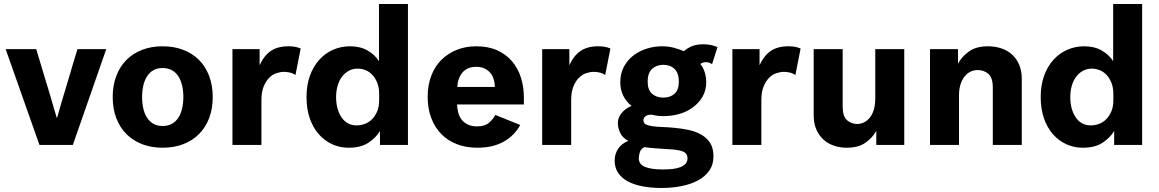

<svg xmlns="http://www.w3.org/2000/svg" viewBox="-20 -720 5759 954"><path d="M8 -476H160Q182 -402 202 -336Q211 -308 219.5 -279Q228 -250 236 -223Q244 -196 250.5 -173Q257 -150 262 -135H264Q268 -150 274.5 -173Q281 -196 289 -223Q297 -250 306 -279Q315 -308 323 -336Q342 -402 365 -476H508L342 0H176Z M1037 -238Q1037 -179 1019 -132.5Q1001 -86 968.5 -53.5Q936 -21 890 -3.5Q844 14 788 14Q732 14 686.5 -3.5Q641 -21 608.5 -53.5Q576 -86 558 -132.5Q540 -179 540 -238Q540 -296 558 -343Q576 -390 608.5 -422.5Q641 -455 686.5 -472.5Q732 -490 788 -490Q844 -490 890 -472.5Q936 -455 968.5 -422.5Q1001 -390 1019 -343Q1037 -296 1037 -238ZM742 -105Q761 -94 788 -94Q815 -94 834.5 -105Q854 -116 866.5 -135.5Q879 -155 885 -181.5Q891 -208 891 -238Q891 -268 885 -294.5Q879 -321 866.5 -340.5Q854 -360 834.5 -371Q815 -382 788 -382Q761 -382 742 -371Q723 -360 710.5 -340.5Q698 -321 692 -294.5Q686 -268 686 -238Q686 -208 692 -181.5Q698 -155 710.5 -135.5Q723 -116 742 -105Z M1448 -347Q1436 -356 1420.5 -359.5Q1405 -363 1391 -363Q1374 -363 1354 -356.5Q1334 -350 1317.5 -333.5Q1301 -317 1290 -290Q1279 -263 1279 -222V0H1135V-476H1270V-396Q1292 -444 1326 -467Q1360 -490 1413 -490Q1427 -490 1442.5 -488Q1458 -486 1474 -479Z M1719 -490Q1770 -490 1806.5 -469Q1843 -448 1863 -416V-700H2007V0H1868V-69Q1849 -37 1811.5 -11.5Q1774 14 1712 14Q1668 14 1630 -3.5Q1592 -21 1563.5 -53.5Q1535 -86 1519 -132.5Q1503 -179 1503 -238Q1503 -296 1519.5 -342.5Q1536 -389 1565.5 -422Q1595 -455 1634.5 -472.5Q1674 -490 1719 -490ZM1864 -252Q1864 -285 1854.5 -308.5Q1845 -332 1830 -348Q1815 -364 1796 -371.5Q1777 -379 1757 -379Q1732 -379 1712.5 -368Q1693 -357 1679 -338.5Q1665 -320 1657.5 -294Q1650 -268 1650 -238Q1650 -177 1677 -137Q1704 -97 1752 -97Q1773 -97 1793 -104.5Q1813 -112 1828.5 -127.5Q1844 -143 1854 -166.5Q1864 -190 1864 -223Z M2565 -99Q2536 -46 2482.5 -16Q2429 14 2352 14Q2296 14 2250.5 -3.5Q2205 -21 2173 -53.5Q2141 -86 2123 -133Q2105 -180 2105 -239Q2105 -297 2123 -344Q2141 -391 2173.5 -423Q2206 -455 2250 -472.5Q2294 -490 2347 -490Q2407 -490 2451.5 -469.5Q2496 -449 2525 -414.5Q2554 -380 2568.5 -334Q2583 -288 2583 -236V-201H2251Q2252 -180 2257 -160.5Q2262 -141 2273.5 -126Q2285 -111 2304 -101.5Q2323 -92 2350 -92Q2388 -92 2409 -109.5Q2430 -127 2441 -149ZM2347 -388Q2302 -388 2278.5 -360.5Q2255 -333 2252 -288H2439Q2437 -338 2411.5 -363Q2386 -388 2347 -388Z M2987 -347Q2975 -356 2959.5 -359.5Q2944 -363 2930 -363Q2913 -363 2893 -356.5Q2873 -350 2856.5 -333.5Q2840 -317 2829 -290Q2818 -263 2818 -222V0H2674V-476H2809V-396Q2831 -444 2865 -467Q2899 -490 2952 -490Q2966 -490 2981.5 -488Q2997 -486 3013 -479Z M3518 -401Q3505 -411 3488 -411Q3479 -411 3472 -408.5Q3465 -406 3460 -402Q3474 -385 3481.5 -361.5Q3489 -338 3489 -312Q3489 -271 3471 -240Q3453 -209 3423.5 -187Q3394 -165 3356 -154Q3318 -143 3277 -143Q3249 -143 3236 -146.5Q3223 -150 3212 -150Q3198 -150 3187.5 -142.5Q3177 -135 3177 -122Q3177 -109 3188.5 -102.5Q3200 -96 3220.5 -93Q3241 -90 3269 -89Q3297 -88 3330 -85Q3364 -82 3398.5 -75Q3433 -68 3461 -53Q3489 -38 3507 -12Q3525 14 3525 57Q3525 98 3504.5 127.5Q3484 157 3449 176Q3414 195 3367 204.5Q3320 214 3267 214Q3216 214 3173.5 206Q3131 198 3100 181.5Q3069 165 3051.5 139Q3034 113 3034 78Q3034 47 3050.5 20.5Q3067 -6 3102 -20Q3073 -35 3061.5 -60Q3050 -85 3050 -108Q3050 -135 3068 -157.5Q3086 -180 3118 -194Q3062 -239 3062 -312Q3062 -355 3080 -388.5Q3098 -422 3127.5 -444.5Q3157 -467 3194 -478.5Q3231 -490 3269 -490Q3302 -490 3329 -482.5Q3356 -475 3378 -466Q3400 -484 3422 -492Q3444 -500 3475 -500Q3498 -500 3514.5 -496Q3531 -492 3545 -486ZM3220 -377.5Q3198 -357 3198 -315Q3198 -273 3220 -254Q3242 -235 3276 -235Q3310 -235 3331.5 -254Q3353 -273 3353 -315Q3353 -357 3331.5 -377.5Q3310 -398 3276 -398Q3242 -398 3220 -377.5ZM3297 21Q3264 19 3232 16.5Q3200 14 3182 11Q3164 20 3159 37Q3154 54 3154 66Q3154 97 3185.5 109.5Q3217 122 3274 122Q3300 122 3322 119.5Q3344 117 3360.5 110.5Q3377 104 3386.5 93.5Q3396 83 3396 67Q3396 41 3371.5 32Q3347 23 3297 21Z M3932 -347Q3920 -356 3904.5 -359.5Q3889 -363 3875 -363Q3858 -363 3838 -356.5Q3818 -350 3801.5 -333.5Q3785 -317 3774 -290Q3763 -263 3763 -222V0H3619V-476H3754V-396Q3776 -444 3810 -467Q3844 -490 3897 -490Q3911 -490 3926.5 -488Q3942 -486 3958 -479Z M4473 0H4334V-70Q4316 -36 4280.5 -11Q4245 14 4188 14Q4154 14 4124 4Q4094 -6 4071.5 -26.5Q4049 -47 4036 -77Q4023 -107 4023 -148V-476H4167V-191Q4167 -142 4188.5 -123Q4210 -104 4239 -104Q4256 -104 4272 -111.5Q4288 -119 4301 -134.5Q4314 -150 4321.5 -174Q4329 -198 4329 -231V-476H4473Z M4601 -476H4740V-403Q4758 -438 4794 -464Q4830 -490 4889 -490Q4924 -490 4954.5 -480Q4985 -470 5008 -449.5Q5031 -429 5044 -398.5Q5057 -368 5057 -328V0H4913V-285Q4913 -334 4891 -353Q4869 -372 4838 -372Q4820 -372 4803.5 -364.5Q4787 -357 4774 -341.5Q4761 -326 4753 -302Q4745 -278 4745 -245V0H4601Z M5367 -490Q5418 -490 5454.5 -469Q5491 -448 5511 -416V-700H5655V0H5516V-69Q5497 -37 5459.5 -11.5Q5422 14 5360 14Q5316 14 5278 -3.5Q5240 -21 5211.5 -53.5Q5183 -86 5167 -132.5Q5151 -179 5151 -238Q5151 -296 5167.5 -342.5Q5184 -389 5213.5 -422Q5243 -455 5282.5 -472.5Q5322 -490 5367 -490ZM5512 -252Q5512 -285 5502.5 -308.5Q5493 -332 5478 -348Q5463 -364 5444 -371.5Q5425 -379 5405 -379Q5380 -379 5360.5 -368Q5341 -357 5327 -338.5Q5313 -320 5305.5 -294Q5298 -268 5298 -238Q5298 -177 5325 -137Q5352 -97 5400 -97Q5421 -97 5441 -104.5Q5461 -112 5476.5 -127.5Q5492 -143 5502 -166.5Q5512 -190 5512 -223Z"/></svg>

Font: Post Grotesk Bold
Style: Bold
Weight: 700
Version: Version 1.0